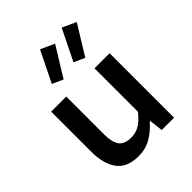

<svg xmlns="http://www.w3.org/2000/svg" viewBox="-217 -897 1034 1034"><g transform="rotate(-45 300.0 -379.5)"><path d="M234 12Q148 12 109 -40Q70 -92 70 -187V-491H185V-202Q185 -143 205.5 -115Q226 -87 277 -87Q311 -87 339.5 -103.5Q368 -120 400 -160V-491H515V0H421L412 -78H408Q373 -38 331 -13Q289 12 234 12ZM240 -566 178 -594 265 -771 344 -735ZM405 -566 343 -594 430 -771 509 -735Z"/></g></svg>

Font: Source Code Pro SemiBold
Style: Regular
Weight: 600
Monospace: yes
Designer: Paul D. Hunt, Teo Tuominen
Foundry: Adobe Systems Incorporated
Version: Version 1.018;hotconv 1.0.116;makeotfexe 2.5.65601